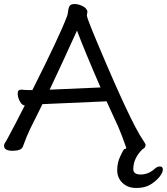

<svg xmlns="http://www.w3.org/2000/svg" viewBox="-27 -737 830 955"><path d="M636 104Q636 131 673 131Q710 131 741 104Q754 91 768.5 91Q783 91 783 106.5Q783 122 765.5 143.5Q748 165 720.5 181.5Q693 198 651 198Q609 198 582.5 173Q556 148 556 110Q556 72 571 41Q584 11 592 4Q601 4 601 -2L597 -13Q580 -62 561 -107L503 -233L184 -219Q169 -188 153 -156L123 -96Q105 -59 87 -8Q79 13 36 13Q-7 13 -7 -12Q-7 -20 -2.5 -26Q2 -32 6 -39.5Q10 -47 19.5 -65Q29 -83 48.5 -119.5Q68 -156 96 -212H99Q83 -212 72 -232.5Q61 -253 61 -272Q61 -291 78 -291H80Q98 -289 119 -289H134Q268 -555 306 -655Q310 -664 312 -682.5Q314 -701 320.5 -709Q327 -717 344.5 -717Q362 -717 383 -707Q404 -697 408 -680L405 -660Q405 -648 458 -522Q624 -127 685 -39Q697 -22 697 -16Q697 -2 682 5Q636 50 636 104ZM220 -291 473 -302Q391 -491 356 -585Q278 -413 220 -291Z"/></svg>

Font: LXGW WenKai TC
Style: Bold
Weight: 700
Designer: LXGW / Fontworks Inc.
Foundry: LXGW / Fontworks Inc.
Version: Version 1.330;April 28, 2024